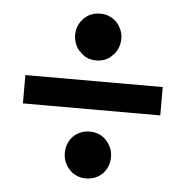

<svg xmlns="http://www.w3.org/2000/svg" viewBox="-44 -614 600 621"><g transform="rotate(5 256.0 -303.5)"><path d="M33 -352V-260H479V-352ZM182 -496C182 -473.5 191.3 -452.9 204 -442C215.7 -428.6 232.9 -419 257 -419C281.1 -419 298.3 -428.6 310 -442C322.7 -452.9 332 -473.5 332 -496C332 -519.2 321.9 -536.4 310 -550C296.8 -561.3 282.3 -571 257 -571C231.7 -571 217.2 -561.3 204 -550C191.6 -535.9 182 -519.8 182 -496ZM182 -112C182 -101 184 -91 188 -82C199 -57.2 221.2 -36 257 -36C300.8 -36 332 -68.3 332 -112C332 -123 330 -133 326 -142C315 -166.8 292.8 -188 257 -188C213.2 -188 182 -155.7 182 -112Z"/></g></svg>

Font: fbb
Style: Bold
Weight: 400
Designer: David J. Perry, Michael Sharpe
Version: Version 1.045